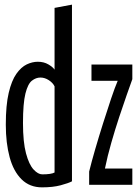

<svg xmlns="http://www.w3.org/2000/svg" viewBox="-20 -796 600 827"><path d="M161 11Q108 11 73 -23.5Q38 -58 21.5 -119Q5 -180 5 -259Q5 -343 17.5 -396Q30 -449 50.5 -478Q71 -507 95 -518.5Q119 -530 143 -530Q169 -530 188.5 -518.5Q208 -507 215 -496V-762L290 -776V-15Q275 -7 241.5 2Q208 11 161 11ZM162 -45Q181 -45 194.5 -47Q208 -49 215 -53V-424Q208 -439 190.5 -450.5Q173 -462 154 -462Q135 -462 117.5 -448.5Q100 -435 89.5 -393Q79 -351 79 -266Q79 -184 92 -135.5Q105 -87 124.5 -66Q144 -45 162 -45ZM364 0V-57Q374 -98 390 -153Q406 -208 424 -265Q442 -322 458.5 -371Q475 -420 487 -448H374V-518H550V-455Q541 -430 526 -387.5Q511 -345 493.5 -292Q476 -239 459.5 -181.5Q443 -124 432 -70H550V0Z"/></svg>

Font: Ubuntu Sans Mono
Style: Regular
Weight: 400
Monospace: yes
Designer: Dalton Maag Ltd
Foundry: Dalton Maag Ltd
Version: Version 1.006